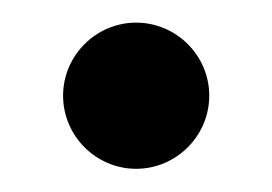

<svg xmlns="http://www.w3.org/2000/svg" viewBox="-20 -448 238 168"><path d="M99.1 -300.3C134.3 -300.3 163.1 -329.1 163.1 -364.3C163.1 -399.4 134.3 -428.2 99.1 -428.2C64 -428.2 35.2 -399.4 35.2 -364.3C35.2 -329.1 64 -300.3 99.1 -300.3Z"/></svg>

Font: Guggenheim Sans Display
Style: Regular
Weight: 400
Designer: Modified by Tom Baber under direction of Pentagram Design 2023
Foundry: rsms
Version: Version 1.001;Glyphs 3.1.2 (3151)